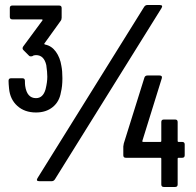

<svg xmlns="http://www.w3.org/2000/svg" viewBox="-20 -720 780 763"><path d="M553 -693Q558 -700 565 -700H615Q629 -700 622 -688L198 -7Q193 0 186 0H136Q122 0 129 -12ZM222 -353Q216 -316 189.5 -294.5Q163 -273 123 -273Q78 -273 49 -299Q20 -325 16 -368Q14 -388 14 -399Q14 -409 24 -409H69Q79 -409 79 -399Q79 -386 80 -379Q87 -330 123 -330Q151 -330 161 -365Q168 -393 168 -415Q168 -433 164 -461Q155 -501 123 -501Q114 -501 109 -497Q99 -494 95 -499L73 -521Q67 -527 72 -535L148 -638Q150 -640 149 -641.5Q148 -643 146 -643H29Q19 -643 19 -653V-688Q19 -698 29 -698H215Q225 -698 225 -688V-650Q225 -642 221 -637L157 -548Q154 -545 159 -543Q185 -538 202 -514.5Q219 -491 224 -458Q228 -438 228 -409Q228 -376 222 -353ZM704 -156Q714 -156 714 -146V-103Q714 -93 704 -93H690Q686 -93 686 -89V13Q686 23 676 23H631Q621 23 621 13V-89Q621 -93 617 -93H480Q470 -93 470 -103V-138Q470 -140 472 -150L554 -412Q557 -420 566 -420H614Q626 -420 623 -409L546 -161Q544 -156 550 -156H617Q621 -156 621 -160V-235Q621 -245 631 -245H676Q686 -245 686 -235V-160Q686 -156 690 -156Z"/></svg>

Font: Barlow Condensed Medium
Style: Regular
Weight: 500
Width: 3
Designer: Jeremy Tribby
Foundry: Tribby Type
Version: Version 1.422;hotconv 1.0.109;makeotfexe 2.5.65596